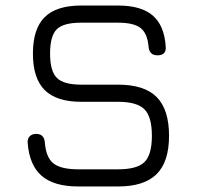

<svg xmlns="http://www.w3.org/2000/svg" viewBox="-20 -674 711 694"><path d="M263 0Q175 0 130.5 -38.5Q86 -77 80 -158Q79 -173 87.5 -181.5Q96 -190 111 -190Q139 -190 142 -160Q146 -105 173 -83.5Q200 -62 263 -62H407Q476 -62 502.5 -88.5Q529 -115 529 -183Q529 -252 502 -279Q475 -306 407 -306H274Q184 -306 141.5 -348.5Q99 -391 99 -480Q99 -570 141.5 -612Q184 -654 273 -654H407Q490 -654 532 -618Q574 -582 579 -506Q582 -474 549 -474Q520 -474 517 -505Q513 -553 488.5 -572.5Q464 -592 407 -592H273Q209 -592 185 -568Q161 -544 161 -480Q161 -417 185.5 -392.5Q210 -368 274 -368H407Q502 -368 546.5 -323Q591 -278 591 -183Q591 -89 546 -44.5Q501 0 407 0Z"/></svg>

Font: Jura Medium
Style: Regular
Weight: 500
Designer: Daniel Johnson, Alexei Vanyashin
Foundry: Daniel Johnson
Version: Version 5.103